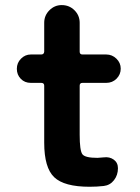

<svg xmlns="http://www.w3.org/2000/svg" viewBox="-20 -710 540 740"><path d="M297.9 -390.6Q287.1 -390.6 287.1 -379.9V-190.4Q287.1 -129.9 297.4 -115.7Q307.6 -101.6 355.5 -101.6Q362.3 -101.6 379.9 -103.5Q402.3 -106.4 418.5 -94.7Q434.6 -83 434.6 -61.5Q434.6 -35.2 419.4 -15.6Q404.3 3.9 379.9 6.8Q353.5 9.8 325.2 9.8Q227.5 9.8 189 -26.9Q150.4 -63.5 150.4 -160.2V-379.9Q150.4 -390.6 138.7 -390.6H98.6Q75.2 -390.6 60.1 -406.2Q44.9 -421.9 44.9 -444.8Q44.9 -467.8 61 -483.9Q77.1 -500 98.6 -500H138.7Q149.4 -500 150.4 -510.7V-622.1Q150.4 -650.4 170.4 -670.4Q190.4 -690.4 217.8 -690.4Q247.1 -690.4 267.1 -670.4Q287.1 -650.4 287.1 -622.1V-510.7Q287.1 -500 297.9 -500H389.6Q412.1 -500 428.7 -483.9Q445.3 -467.8 445.3 -445.3Q445.3 -422.9 429.2 -406.7Q413.1 -390.6 389.6 -390.6Z"/></svg>

Font: Rounded-X Mgen+ 2m bold
Style: Bold
Weight: 700
Designer: [Source Han Sans]
Ryoko NISHIZUKA  (kana & ideographs); Paul D. Hunt (Latin, Greek & Cyrillic); Wenlong ZHANG  (bopomofo
Version: Version 1.059.20150602